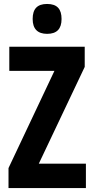

<svg xmlns="http://www.w3.org/2000/svg" viewBox="-20 -950 475 970"><path d="M218 -930C168 -930 145 -905 145 -854C145 -804 170 -779 218 -779C267 -779 291 -804 291 -854C291 -904 269 -930 218 -930ZM414 0V-123H176L408 -612V-714H27V-592H255L23 -101V0Z"/></svg>

Font: Noto Sans Oriya ExtCond Bold
Style: Bold
Weight: 700
Width: 2
Designer: Amélie Bonet and Sol Matas
Foundry: Google LLC
Version: Version 2.006